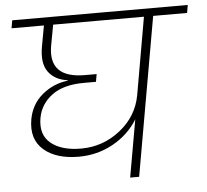

<svg xmlns="http://www.w3.org/2000/svg" viewBox="-52 -796 919 851"><g transform="rotate(-5 407.0 -370.0)"><path d="M288 -147Q385 -147 462 -207.5Q539 -268 556 -362L616 -705H212L195 -613Q170 -470 333 -470H385L379 -436H325Q234 -436 182.5 -397.5Q131 -359 120 -298Q107 -224 154 -185.5Q201 -147 288 -147ZM27 -705 33 -740H814L808 -705H657L533 0H493L538 -255Q497 -189 427 -150.5Q357 -112 275 -112Q174 -112 119 -160Q64 -208 79 -295Q91 -362 141 -403.5Q191 -445 255 -452V-454Q199 -461 170 -499.5Q141 -538 154 -612L171 -705Z"/></g></svg>

Font: Poppins ExtraLight
Style: Italic
Weight: 275
Italic angle: -10°
Designer: Ninad Kale (Devanagari), Jonny Pinhorn (Latin)
Foundry: Indian Type Foundry
Version: Version 3.200;PS 1.000;hotconv 16.6.54;makeotf.lib2.5.65590